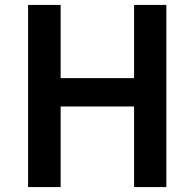

<svg xmlns="http://www.w3.org/2000/svg" viewBox="-20 -759 789 779"><path d="M94 0V-739H226V-442H524V-739H655V0H524V-327H226V0Z"/></svg>

Font: Noto Sans JP SemiBold
Style: Regular
Weight: 600
Designer: Ryoko NISHIZUKA  (kana, bopomofo & ideographs); Paul D. Hunt (Latin, Greek & Cyrillic); Sandoll Communications , Soo-you
Foundry: Adobe
Version: Version 2.004-H2;hotconv 1.0.118;makeotfexe 2.5.65603